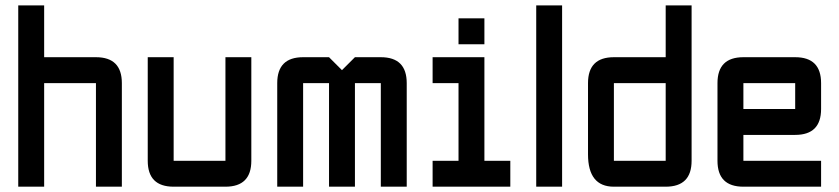

<svg xmlns="http://www.w3.org/2000/svg" viewBox="-20 -704 3165 724"><path d="M48.8 -683.6H146.5V-488.3H341.8Q439.5 -488.3 439.5 -390.6V0H341.8V-390.6H146.5V0H48.8Z M830.1 -488.3H927.7V-97.7Q927.7 0 830.1 0H634.8Q537.1 0 537.1 -97.7V-488.3H634.8V-97.7H830.1Z M1220.7 -390.6H1123V0H1025.4V-390.6Q1025.4 -488.3 1123 -488.3H1220.7L1269.5 -439.5L1318.4 -488.3H1416Q1513.7 -488.3 1513.7 -390.6V0H1416V-390.6H1318.4V0H1220.7Z M1709 -537.1V-634.8H1806.6V-537.1ZM1611.3 0V-97.7H1709V-390.6H1611.3V-488.3H1806.6V-97.7H1904.3V0Z M2002 -683.6H2099.6V0H2002Z M2587.9 -97.7Q2587.9 0 2490.2 0H2294.9Q2197.3 0 2197.3 -122.1V-390.6Q2197.3 -488.3 2294.9 -488.3H2490.2V-683.6H2587.9ZM2294.9 -97.7H2490.2V-390.6H2294.9Z M2783.2 -488.3H2978.5Q3076.2 -488.3 3076.2 -390.6V-293Q3076.2 -195.3 2978.5 -195.3H2783.2V-97.7H3076.2V0H2783.2Q2685.5 0 2685.5 -97.7V-390.6Q2685.5 -488.3 2783.2 -488.3ZM2978.5 -390.6H2783.2V-293H2978.5Z"/></svg>

Font: BabelStone Moon Runes
Style: Regular
Weight: 400
Designer: Andrew West
Foundry: BabelStone
Version: Version 7.001 March 14, 2022